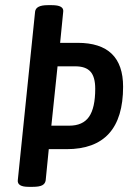

<svg xmlns="http://www.w3.org/2000/svg" viewBox="-20 -722 520 744"><path d="M91 2Q46 2 49 -24L116 -677Q119 -702 165 -702H181Q228 -702 225 -677L213 -556H281Q457 -556 457 -386Q457 -144 238 -144H169L157 -23Q155 -10 143.5 -4Q132 2 107 2ZM272 -465H203L179 -235H248Q301 -235 325 -269.5Q349 -304 349 -378Q349 -424 330.5 -444.5Q312 -465 272 -465Z"/></svg>

Font: Asap Condensed Condensed Medium
Style: Italic
Weight: 500
Width: 3
Italic angle: -6°
Designer: Pablo Cosgaya
Foundry: Omnibus-Type
Version: Version 3.001; ttfautohint (v1.8.4.7-5d5b)